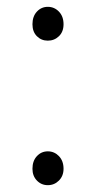

<svg xmlns="http://www.w3.org/2000/svg" viewBox="-20 -529 281 562"><path d="M75 -458Q75 -481 88 -495Q101 -509 120 -509Q139 -509 152.5 -495Q166 -481 166 -458Q166 -436 152.5 -423Q139 -410 120 -410Q101 -410 88 -423Q75 -436 75 -458ZM75 -35Q75 -58 88 -72Q101 -86 120 -86Q139 -86 152.5 -72Q166 -58 166 -35Q166 -14 152.5 -0.5Q139 13 120 13Q101 13 88 -0.5Q75 -14 75 -35Z"/></svg>

Font: Merged Yaku Han JP ExtraLight
Style: Regular
Weight: 250
Designer: Ryoko NISHIZUKA 西塚涼子 (kana, bopomofo & ideographs); Paul D. Hunt (Latin, Greek & Cyrillic); Sandoll Communications 산돌커뮤니
Foundry: Adobe
Version: Version 2.004